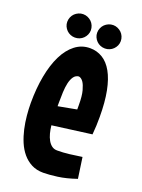

<svg xmlns="http://www.w3.org/2000/svg" viewBox="-131 -723 586 795"><g transform="rotate(20 162.0 -325.0)"><path d="M307.1 -13.2Q261.7 2.4 224.4 7.3Q187 12.2 163.1 12.2Q133.3 12.2 110.8 0.5Q88.4 -11.2 72 -30.8Q55.7 -50.3 44.9 -75.9Q34.2 -101.6 27.8 -129.9Q21.5 -158.2 18.8 -187.3Q16.1 -216.3 16.1 -242.2Q16.1 -306.6 26.4 -361.1Q36.6 -415.5 56.2 -455.1Q75.7 -494.6 104.5 -516.8Q133.3 -539.1 169.9 -539.1Q200.2 -539.1 225.1 -523.9Q250 -508.8 267.6 -477.5Q285.2 -446.3 294.7 -398.2Q304.2 -350.1 304.2 -284.2Q304.2 -265.6 303.5 -246.6Q302.7 -227.5 300.8 -207L127.9 -184.1Q129.9 -166 134 -149.9Q138.2 -133.8 145.3 -121.3Q152.3 -108.9 162.1 -101.6Q171.9 -94.2 186 -94.2Q212.4 -94.2 238.8 -97.4Q265.1 -100.6 293.9 -105ZM125 -267.1 206.1 -282.2V-300.8Q206.1 -342.3 199.7 -365Q193.4 -387.7 186 -398.4Q177.2 -411.1 166 -413.1Q151.9 -411.6 143.6 -399.9Q135.3 -388.2 131.1 -369.9Q127 -351.6 126 -328.6Q125 -305.7 125 -282.2ZM147 -609.4Q147 -599.1 142.8 -589.8Q138.7 -580.6 131.6 -573.5Q124.5 -566.4 115 -562.5Q105.5 -558.6 94.7 -558.6Q84.5 -558.6 75 -562.5Q65.4 -566.4 58.3 -573.5Q51.3 -580.6 47.1 -589.8Q43 -599.1 43 -609.4Q43 -620.1 47.1 -629.9Q51.3 -639.6 58.3 -646.5Q65.4 -653.3 75 -657.5Q84.5 -661.6 94.7 -661.6Q105.5 -661.6 115 -657.5Q124.5 -653.3 131.6 -646.5Q138.7 -639.6 142.8 -629.9Q147 -620.1 147 -609.4ZM278.8 -609.4Q278.8 -599.1 274.7 -589.8Q270.5 -580.6 263.4 -573.5Q256.3 -566.4 246.8 -562.5Q237.3 -558.6 227.1 -558.6Q216.3 -558.6 206.8 -562.5Q197.3 -566.4 190.2 -573.5Q183.1 -580.6 179 -589.8Q174.8 -599.1 174.8 -609.4Q174.8 -620.1 179 -629.9Q183.1 -639.6 190.2 -646.5Q197.3 -653.3 206.8 -657.5Q216.3 -661.6 227.1 -661.6Q237.3 -661.6 246.8 -657.5Q256.3 -653.3 263.4 -646.5Q270.5 -639.6 274.7 -629.9Q278.8 -620.1 278.8 -609.4Z"/></g></svg>

Font: Mouse Memoirs
Style: Regular
Weight: 400
Version: Version 1.000